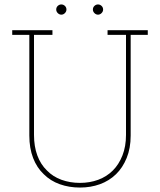

<svg xmlns="http://www.w3.org/2000/svg" viewBox="-20 -836 720 864"><path d="M502 -52Q532 -81 550 -125Q568 -169 568 -226V-679H645V-700H464V-679H547V-229Q547 -177 531 -136.5Q515 -96 488 -69Q460 -41 422 -27Q384 -13 340 -13Q295 -13 256.5 -27Q218 -41 191 -69Q163 -96 148 -136.5Q133 -177 133 -229V-679H216V-700H35V-679H112V-226Q112 -169 129 -125Q146 -81 177 -52Q207 -22 249 -7Q291 8 340 8Q388 8 429.5 -7Q471 -22 502 -52ZM444 -793Q444 -803 437 -809.5Q430 -816 421 -816Q412 -816 405 -809.5Q398 -803 398 -793Q398 -784 405 -777Q412 -770 421 -770Q430 -770 437 -777Q444 -784 444 -793ZM279 -793Q279 -803 272 -809.5Q265 -816 256 -816Q247 -816 240 -809.5Q233 -803 233 -793Q233 -784 240 -777Q247 -770 256 -770Q265 -770 272 -777Q279 -784 279 -793Z"/></svg>

Font: Josefin Slab ExtraLight
Style: Regular
Weight: 250
Designer: Santiago Orozco
Foundry: Typemade
Version: Version 2.000